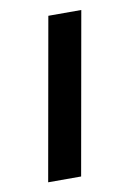

<svg xmlns="http://www.w3.org/2000/svg" viewBox="-63 -527 383 568"><g transform="rotate(-10 128.0 -242.5)"><path d="M122 -485H221L135 0H36Z"/></g></svg>

Font: Niramit Medium
Style: Italic
Weight: 500
Italic angle: -10°
Designer: Katatrad Aksorn Co.,Ltd.
Foundry: Cadson Demak Co.,Ltd.
Version: Version 1.000; ttfautohint (v1.6)